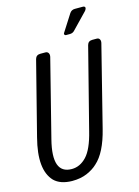

<svg xmlns="http://www.w3.org/2000/svg" viewBox="-136 -990 773 1070"><g transform="rotate(-15 250.0 -454.5)"><path d="M144 6.8Q76.2 5.9 41 -28.8Q-28.8 -102.1 17.1 -278.8L125 -702.1Q131.3 -724.1 155.3 -724.1H184.1Q196.3 -724.1 201.7 -715.1Q207 -706.1 204.1 -692.9L91.3 -247.1Q43.5 -58.1 159.2 -58.1Q207 -58.1 244.6 -98.1Q282.2 -138.2 306.2 -235.8L425.3 -702.1Q431.2 -724.1 455.1 -724.1H480.5Q492.2 -724.1 497.3 -715.1Q502.4 -706.1 499 -692.9L382.3 -229Q350.1 -100.1 291 -47.9Q267.1 -24.9 230.2 -9Q193.4 6.8 144 6.8ZM450.7 -916Q461.9 -916 464.4 -909.4Q466.8 -902.8 458 -890.6L370.6 -799.8Q359.9 -787.6 342.8 -787.6H321.8Q314 -787.6 312 -793.2Q310.1 -798.8 313 -801.8L375 -898.9Q385.7 -916 405.8 -916Z"/></g></svg>

Font: Allan
Style: Regular
Weight: 400
Designer: Anton Koovit
Foundry: Anton Koovit
Version: Version 1.002